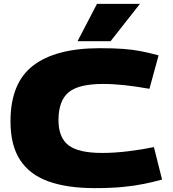

<svg xmlns="http://www.w3.org/2000/svg" viewBox="-20 -958 891 988"><path d="M34 -334Q34 -531 150.5 -620.5Q267 -710 494 -710Q562 -710 612 -706.5Q662 -703 705.5 -694.5Q749 -686 796 -673L749 -501Q682 -513 623 -519.5Q564 -526 510 -526Q384 -526 332.5 -482.5Q281 -439 281 -340Q281 -250 332.5 -210.5Q384 -171 505 -171Q569 -171 638.5 -179.5Q708 -188 772 -201L814 -34Q770 -22 722 -12Q674 -2 612.5 4Q551 10 467 10Q326 10 229.5 -24.5Q133 -59 83.5 -134.5Q34 -210 34 -334ZM379 -746 479 -938H700L549 -746Z"/></svg>

Font: Georama Extended ExtraBold
Style: Regular
Weight: 800
Width: 7
Designer: Jean-Baptiste Levee
Foundry: Production Type
Version: Version 1.000